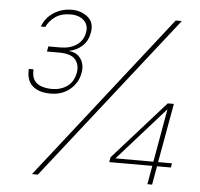

<svg xmlns="http://www.w3.org/2000/svg" viewBox="-51 -760 844 812"><g transform="rotate(5 371.0 -353.5)"><path d="M162 -346Q113 -346 86 -369.5Q59 -393 62 -442H82Q80 -411 92 -394.5Q104 -378 124.5 -372Q145 -366 166 -366Q204 -366 231.5 -385.5Q259 -405 266 -446Q271 -478 252.5 -500Q234 -522 183 -522H132L136 -544H187Q228 -544 256 -563Q284 -582 290 -618Q295 -649 274.5 -668Q254 -687 218 -687Q179 -687 153.5 -669Q128 -651 116 -625H97Q111 -663 145 -685Q179 -707 222 -707Q261 -707 289.5 -684Q318 -661 310 -618Q304 -582 280.5 -560.5Q257 -539 225 -533V-532Q257 -530 274.5 -505.5Q292 -481 286 -446Q279 -403 245.5 -374.5Q212 -346 162 -346ZM114 0 663 -700H689L139 0ZM604 0 618 -79H435L439 -100L660 -348H686L641 -97H700L697 -79H638L624 0ZM460 -97H621L661 -323Z"/></g></svg>

Font: DM Sans 20pt Thin
Style: Italic
Weight: 250
Italic angle: -10°
Version: Version 4.004;gftools[0.9.30]